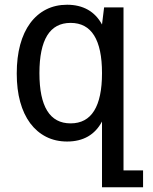

<svg xmlns="http://www.w3.org/2000/svg" viewBox="-20 -578 642 806"><path d="M408.2 -67.9Q386.2 -26.4 349.4 -5.1Q312.5 16.1 261.7 16.1Q212.9 16.1 173.8 -3.7Q134.8 -23.4 106.9 -60.5Q79.1 -98.1 64.7 -150.4Q50.3 -202.6 50.3 -269.5Q50.3 -336.9 64.7 -390.1Q79.1 -443.4 106.9 -481Q134.8 -518.6 173.8 -538.3Q212.9 -558.1 261.7 -558.1Q311.5 -558.1 348.6 -537.4Q385.7 -516.6 408.2 -475.1L417 -546.9H498.5V137.2H580.6V208H408.2ZM276.4 -60.1Q342.3 -60.1 375.2 -113Q408.2 -166 408.2 -271Q408.2 -376 375.2 -429Q342.3 -481.9 276.4 -481.9Q210.9 -481.9 178.2 -429.2Q145.5 -376 145.5 -271Q145.5 -60.1 276.4 -60.1Z"/></svg>

Font: Hack
Style: Regular
Weight: 400
Monospace: yes
Designer: Christopher Simpkins
Foundry: Christopher Simpkins
Version: Version 2.019; ttfautohint (v1.4.1) -l 4 -r 80 -G 350 -x 0 -